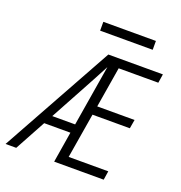

<svg xmlns="http://www.w3.org/2000/svg" viewBox="-158 -1049 1116 1184"><g transform="rotate(20 400.0 -457.0)"><path d="M9 0 416 -735H774L765 -677H505L461 -411H706L696 -353H451L402 -58H662L653 0H328L361 -202H189L79 0ZM371 -260 437 -660Q415 -618 392 -575Q369 -532 346 -490L221 -260ZM318 -856V-914H663V-856Z"/></g></svg>

Font: Iosevka Aile Light Oblique
Style: Regular
Weight: 300
Italic angle: -9°
Designer: Belleve Invis
Foundry: Belleve Invis
Version: Version 31.1.0; ttfautohint (v1.8.4)